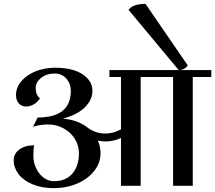

<svg xmlns="http://www.w3.org/2000/svg" viewBox="-20 -963 1115 995"><path d="M1075 -564H979V0H877V-564H709V0H607V-248Q569 -230 527 -230Q511 -230 487 -234Q501 -203 501 -168Q501 -119 468.5 -77.5Q436 -36 380.5 -12Q325 12 259 12Q196 12 148.5 -8Q101 -28 76 -61Q51 -94 51 -132Q51 -167 80.5 -188.5Q110 -210 157 -210Q153 -193 153 -156Q153 -121 167.5 -90.5Q182 -60 206.5 -42Q231 -24 259 -24Q322 -24 355.5 -64Q389 -104 389 -168Q389 -210 367.5 -244Q346 -278 309 -298Q272 -318 229 -318Q187 -318 151 -306L175 -354Q347 -354 347 -492Q347 -530 323.5 -556Q300 -582 265 -582Q221 -582 193 -559.5Q165 -537 165 -507Q165 -471 187 -453Q158 -411 113 -411Q93 -411 78 -426.5Q63 -442 63 -471Q63 -509 90 -541.5Q117 -574 163.5 -593Q210 -612 265 -612Q357 -612 408 -578Q459 -544 459 -492Q459 -447 421.5 -408.5Q384 -370 307 -348Q387 -341 436 -300Q477 -271 527 -271Q568 -271 607 -293V-564H547V-600H1075ZM734 -943 953 -624Q936 -600 906 -600L646 -912Q669 -943 734 -943Z"/></svg>

Font: Arya
Style: Regular
Weight: 400
Designer: Eduardo Rodriguez Tunni, Modular Infotech
Foundry: Eduardo Rodriguez Tunni, Modular Infotech
Version: Version 1.002